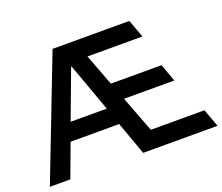

<svg xmlns="http://www.w3.org/2000/svg" viewBox="-113 -841 1166 1007"><g transform="rotate(-20 470.5 -337.5)"><path d="M5 0 265.8 -675H694.2L730.8 -575H424.2L490.8 -399.2H773.3L809.2 -300.8H528.3L605 -100H904.2L940.8 0H525.8L459.2 -185H188.3L119.2 0ZM224.2 -283.3H425.8L328.3 -553.3H325Z"/></g></svg>

Font: Funnel Sans Medium
Style: Regular
Weight: 500
Version: Version 1.000; Beta; Release 5; Build 24; ttfautohint (v1.8.